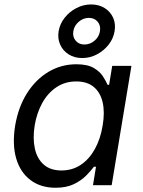

<svg xmlns="http://www.w3.org/2000/svg" viewBox="-20 -842 648 873"><path d="M232.4 11.7Q165 11.7 118.7 -23.2Q72.3 -58.1 53.7 -121.3Q35.2 -184.6 48.8 -270.5Q63.5 -356.4 103.3 -418.9Q143.1 -481.4 200.9 -515.6Q258.8 -549.8 326.7 -549.8Q377.4 -549.8 405.8 -533.2Q434.1 -516.6 448 -494.9Q461.9 -473.1 469.2 -456.5H476.1L490.2 -542.5H577.6L487.8 0H402.8L416.5 -84H407.2Q393.6 -65.9 371.8 -43.7Q350.1 -21.5 316.2 -4.9Q282.2 11.7 232.4 11.7ZM259.8 -66.9Q309.1 -66.9 347.7 -92.8Q386.2 -118.7 411.6 -164.8Q437 -210.9 446.8 -271.5Q457 -331.5 446.8 -376.5Q436.5 -421.4 406.5 -446.5Q376.5 -471.7 326.7 -471.7Q275.4 -471.7 236.1 -445.1Q196.8 -418.5 171.9 -373.3Q147 -328.1 137.7 -271.5Q128.4 -213.4 138.4 -167Q148.4 -120.6 178.7 -93.8Q209 -66.9 259.8 -66.9ZM354 -578.1Q318.4 -578.1 292.2 -594.7Q266.1 -611.3 253.7 -638.9Q241.2 -666.5 246.6 -700.2Q252.4 -733.9 274.2 -761.5Q295.9 -789.1 327.6 -805.4Q359.4 -821.8 394 -821.8Q429.7 -821.8 455.8 -805.4Q481.9 -789.1 494.4 -761.5Q506.8 -733.9 501 -700.2Q495.6 -666.5 473.9 -638.9Q452.1 -611.3 420.7 -594.7Q389.2 -578.1 354 -578.1ZM363.8 -639.6Q389.6 -639.6 410.2 -657.2Q430.7 -674.8 434.6 -700.7Q438.5 -726.6 423.6 -743.7Q408.7 -760.7 384.3 -760.7Q358.9 -760.7 338.4 -743.4Q317.9 -726.1 313.5 -700.7Q309.1 -675.3 323.7 -657.5Q338.4 -639.6 363.8 -639.6Z"/></svg>

Font: Inter 16pt
Style: Italic
Weight: 400
Italic angle: -9.3988°
Version: Version 4.001;git-66647c0bb